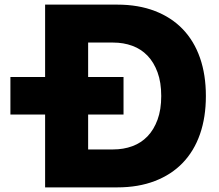

<svg xmlns="http://www.w3.org/2000/svg" viewBox="-20 -760 947 830"><path d="M175 50V-265H25V-427H175V-740H487Q578 -740 649.5 -712.5Q721 -685 770 -634Q819 -583 844.5 -510Q870 -437 870 -345Q870 -253 844.5 -180Q819 -107 770 -56Q721 -5 649.5 22.5Q578 50 487 50ZM361 -427H514V-265H361V-114H469Q514 -114 552 -128Q590 -142 617.5 -170.5Q645 -199 661 -242.5Q677 -286 677 -345Q677 -404 661 -447.5Q645 -491 617.5 -519.5Q590 -548 552 -562Q514 -576 469 -576H361Z"/></svg>

Font: OA Gothic ExtraBold
Style: Regular
Weight: 800
Designer: Choi Chi-young, Lee Jaesang, Lee Juhyun, Han Dohee
Foundry: DDUNGSANG CORP.
Version: Version 1.000;Build 20210203